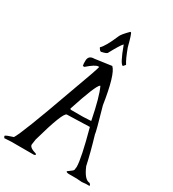

<svg xmlns="http://www.w3.org/2000/svg" viewBox="-306 -1498 1512 1678"><g transform="rotate(30 450.0 -658.5)"><path d="M346.7 -975.6Q287.1 -975.6 287.1 -920.9V-893.6L291 -870.1H306.6Q379.9 -934.6 410.2 -934.6H418.9Q418.9 -917 302.7 -601.6Q125 -102.5 80.1 -31.2Q13.7 -10.7 3.9 -1V5.9L11.7 19.5L80.1 15.6H310.5L323.2 8.8L318.4 -1Q247.1 -21.5 247.1 -51.8L254.9 -106.4Q345.7 -432.6 382.8 -432.6L610.4 -439.5Q685.5 -163.1 685.5 -79.1L681.6 -47.9Q681.6 -40 629.9 -3.9V-1Q632.8 8.8 662.1 8.8H737.3L789.1 12.7L833 8.8H865.2V-1L853.5 -14.6Q800.8 -14.6 753.9 -127Q727.5 -250 681.6 -404.3Q681.6 -425.8 614.3 -660.2Q570.3 -948.2 513.7 -999ZM382.8 -493.2Q474.6 -775.4 506.8 -795.9H510.7Q550.8 -711.9 593.8 -496.1V-490.2L513.7 -486.3H390.6ZM501 -1335.9Q439.5 -1274.4 430.7 -1249Q377 -1122.1 338.9 -1086.9V-1084Q354.5 -1056.6 366.2 -1056.6Q415 -1067.4 422.9 -1078.1Q479.5 -1183.6 503.9 -1210H506.8Q567.4 -1044.9 593.8 -1044.9L612.3 -1066.4V-1069.3Q585.9 -1108.4 549.8 -1207Q516.6 -1335.9 506.8 -1335.9Z"/></g></svg>

Font: Elementary Gothic 
Style: Regular
Weight: 400
Designer: Bill Roach / W.K. Roach
Version: Version 1.00 April 18, 2012, initial release